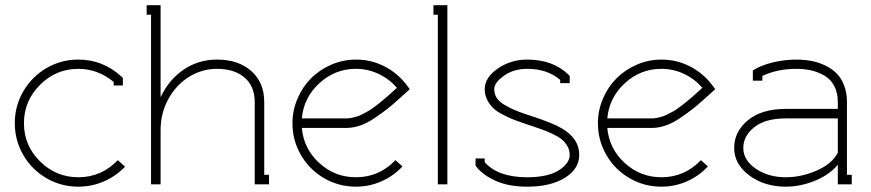

<svg xmlns="http://www.w3.org/2000/svg" viewBox="-20 -699 3302 728"><path d="M411.1 -388.2Q351.1 -438 276.9 -438Q192.4 -438 131.6 -377.2Q70.8 -316.4 70.8 -231.9Q70.8 -147.5 131.6 -87.2Q192.4 -26.9 276.9 -26.9Q364.7 -26.9 426.8 -91.8L454.1 -66.9Q419.9 -31.2 374 -11.2Q328.1 8.8 276.9 8.8Q211.4 8.8 156 -23.4Q100.6 -55.7 68.4 -111.1Q36.1 -166.5 36.1 -231.9Q36.1 -297.4 68.4 -352.8Q100.6 -408.2 156 -440.7Q211.4 -473.1 276.9 -473.1Q369.6 -473.1 439.9 -409.2L445.8 -403.8V-375H411.1Z M589.8 -332Q620.6 -397 676.5 -435.1Q732.4 -473.1 802.7 -473.1Q883.8 -473.1 932.9 -429.7Q981.9 -386.2 981.9 -312V-36.1H1000V0H945.8V-36.1V-312Q945.8 -372.1 907.2 -405Q868.7 -438 802.7 -438Q746.1 -438 697.3 -408Q648.4 -377.9 618.7 -324.2Q588.9 -270.5 588.9 -205.1V0H552.7V-643.1H536.1V-679.2H588.9V-332Z M1293.9 -250Q1303.7 -250 1314.7 -252.4Q1325.7 -254.9 1335 -257.8Q1344.2 -260.7 1356.2 -267.1Q1368.2 -273.4 1376.2 -277.8Q1384.3 -282.2 1397 -291.7Q1409.7 -301.3 1416 -306.2Q1422.4 -311 1435.3 -322Q1448.2 -333 1452.6 -336.9Q1457 -340.8 1470 -352.5Q1482.9 -364.3 1484.9 -366.2Q1455.6 -399.9 1415.3 -418.9Q1375 -438 1329.6 -438Q1250 -438 1190.7 -383.3Q1131.3 -328.6 1124.5 -250ZM1124.5 -213.9Q1131.3 -135.3 1190.4 -81.1Q1249.5 -26.9 1329.6 -26.9Q1417.5 -26.9 1479.5 -91.8L1505.9 -67.9Q1472.2 -31.7 1426.5 -11.5Q1380.9 8.8 1329.6 8.8Q1264.2 8.8 1208.7 -23.4Q1153.3 -55.7 1121.1 -111.1Q1088.9 -166.5 1088.9 -231.9Q1088.9 -280.8 1108.2 -325.4Q1127.4 -370.1 1159.7 -402.3Q1191.9 -434.6 1236.6 -453.9Q1281.2 -473.1 1329.6 -473.1Q1388.7 -473.1 1439.5 -446.5Q1490.2 -419.9 1523.9 -374L1533.7 -360.8L1522 -350.1Q1517.6 -346.2 1491 -322.3Q1464.4 -298.3 1446.8 -284.7Q1429.2 -271 1401.4 -252Q1373.5 -232.9 1346.4 -223.4Q1319.3 -213.9 1293.9 -213.9Z M1623.5 -679.2H1676.3V0H1640.1V-643.1H1623.5Z M1979 -264.2Q1983.4 -262.7 1992.7 -259.8Q2077.1 -232.4 2110.8 -211.9Q2176.3 -173.3 2176.3 -111.8Q2176.3 -58.6 2122.1 -24.9Q2067.9 8.8 1979 8.8Q1909.2 8.8 1860.4 -12.9Q1811.5 -34.7 1786.1 -66.9L1783.2 -70.8V-98.1H1817.9V-84Q1868.2 -26.9 1979 -26.9Q2056.6 -26.9 2098.4 -53Q2140.1 -79.1 2140.1 -111.8Q2140.1 -129.9 2131.3 -145Q2122.6 -160.2 2109.6 -170.7Q2096.7 -181.2 2075.4 -191.2Q2054.2 -201.2 2035.4 -208Q2016.6 -214.8 1989.7 -223.6Q1982.4 -226.1 1979 -227.1Q1949.2 -237.3 1930.9 -244.1Q1912.6 -251 1888.4 -263.4Q1864.3 -275.9 1850.8 -288.3Q1837.4 -300.8 1827.6 -319.6Q1817.9 -338.4 1817.9 -360.8Q1817.9 -404.8 1867.2 -439Q1916.5 -473.1 1979 -473.1Q2076.7 -473.1 2135.3 -416L2140.1 -411.1V-383.8H2104V-396Q2055.7 -438 1979 -438Q1927.7 -438 1890.9 -411.9Q1854 -385.7 1854 -360.8Q1854 -342.8 1863.3 -328.1Q1872.6 -313.5 1892.3 -301.8Q1912.1 -290 1930.4 -282.2Q1948.7 -274.4 1979 -264.2Z M2452.1 -250Q2461.9 -250 2472.9 -252.4Q2483.9 -254.9 2493.2 -257.8Q2502.4 -260.7 2514.4 -267.1Q2526.4 -273.4 2534.4 -277.8Q2542.5 -282.2 2555.2 -291.7Q2567.9 -301.3 2574.2 -306.2Q2580.6 -311 2593.5 -322Q2606.4 -333 2610.8 -336.9Q2615.2 -340.8 2628.2 -352.5Q2641.1 -364.3 2643.1 -366.2Q2613.8 -399.9 2573.5 -418.9Q2533.2 -438 2487.8 -438Q2408.2 -438 2348.9 -383.3Q2289.6 -328.6 2282.7 -250ZM2282.7 -213.9Q2289.6 -135.3 2348.6 -81.1Q2407.7 -26.9 2487.8 -26.9Q2575.7 -26.9 2637.7 -91.8L2664.1 -67.9Q2630.4 -31.7 2584.7 -11.5Q2539.1 8.8 2487.8 8.8Q2422.4 8.8 2366.9 -23.4Q2311.5 -55.7 2279.3 -111.1Q2247.1 -166.5 2247.1 -231.9Q2247.1 -280.8 2266.4 -325.4Q2285.6 -370.1 2317.9 -402.3Q2350.1 -434.6 2394.8 -453.9Q2439.5 -473.1 2487.8 -473.1Q2546.9 -473.1 2597.7 -446.5Q2648.4 -419.9 2682.1 -374L2691.9 -360.8L2680.2 -350.1Q2675.8 -346.2 2649.2 -322.3Q2622.6 -298.3 2605 -284.7Q2587.4 -271 2559.6 -252Q2531.7 -232.9 2504.6 -223.4Q2477.5 -213.9 2452.1 -213.9Z M3156.7 -120.1V-250H2959.5Q2881.3 -250 2839.8 -216.6Q2798.3 -183.1 2798.3 -138.2Q2798.3 -91.8 2845.7 -59.3Q2893.1 -26.9 2959.5 -26.9Q3019 -26.9 3077.1 -52.5Q3135.3 -78.1 3156.7 -120.1ZM3155.8 -73.2Q3122.1 -34.2 3067.6 -12.7Q3013.2 8.8 2959.5 8.8Q2878.4 8.8 2821 -33.9Q2763.7 -76.7 2763.7 -138.2Q2763.7 -199.7 2815.7 -242.9Q2867.7 -286.1 2959.5 -286.1H3156.7V-312Q3156.7 -347.7 3142.8 -373.5Q3128.9 -399.4 3105.2 -412.8Q3081.5 -426.3 3055.4 -432.1Q3029.3 -438 2999.5 -438Q2927.7 -438 2870.6 -411.1V-393.1H2834.5V-432.1Q2864.7 -451.2 2909.7 -462.2Q2954.6 -473.1 2999.5 -473.1Q3029.3 -473.1 3056.4 -468Q3083.5 -462.9 3108.6 -450.9Q3133.8 -439 3151.9 -420.9Q3169.9 -402.8 3180.7 -374.8Q3191.4 -346.7 3191.4 -312V-36.1H3209.5V0H3156.7V-73.2Z"/></svg>

Font: Rawengulk
Style: Regular
Weight: 400
Version: Version 0.92